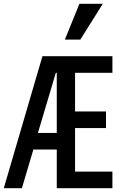

<svg xmlns="http://www.w3.org/2000/svg" viewBox="-20 -998 640 1018"><path d="M0 0H96L157 -205H281V0H576V-88H378V-319H542V-407H378V-612H576V-700H205ZM181 -293 276 -612H281V-293ZM525 -978H401L324 -788H406Z"/></svg>

Font: CommitMono
Style: 500Regular
Weight: 500
Monospace: yes
Designer: Eigil Nikolajsen
Foundry: Eigil Nikolajsen
Version: Version 1.143